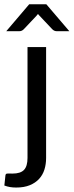

<svg xmlns="http://www.w3.org/2000/svg" viewBox="-47 -695 340 887"><path d="M166 -477.5V34.7Q166 63.5 158.2 88.4Q150.4 113.3 133.5 131.6Q116.7 149.9 90.6 160.6Q64.5 171.4 27.8 171.4Q12.2 171.4 -0.7 169.2Q-13.7 167 -26.9 162.1L-22 116.2Q-21.5 111.8 -19.8 109.6Q-18.1 107.4 -14.4 106.9Q-10.7 106.4 -4.6 106.7Q1.5 106.9 10.7 106.9Q47.9 106.9 64 89.8Q80.1 72.8 80.1 34.7V-477.5ZM273.4 -550.8H215.8Q210.4 -550.8 205.1 -552.7Q199.7 -554.7 194.3 -560.1L136.7 -621.1Q134.3 -623 132.6 -625.5Q130.9 -627.9 128.4 -630.4Q124.5 -625 121.1 -621.6L63 -560.1Q54.2 -550.8 41.5 -550.8H-18.1L87.9 -675.3H167Z"/></svg>

Font: Carlito
Style: Regular
Weight: 400
Designer: Lukasz Dziedzic
Foundry: tyPoland Lukasz Dziedzic
Version: Version 1.103; Beta1; all basic design good, some composites